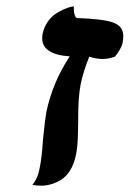

<svg xmlns="http://www.w3.org/2000/svg" viewBox="-20 -587 411 609"><path d="M106 -55.2Q112.8 -86.9 116.2 -143.1Q123.5 -213.9 127 -231.9Q147.5 -327.6 201.2 -408.2Q113.8 -414.1 113.8 -465.8Q113.8 -472.7 115.2 -480Q119.6 -501 131.3 -517.8Q143.1 -534.7 156.7 -543.5Q170.4 -552.2 183.3 -557.9Q196.3 -563.5 205.1 -565.4L213.9 -566.9Q213.9 -533.2 224.1 -529.8Q309.1 -526.9 340.1 -515.1Q371.1 -503.4 371.1 -472.2Q371.1 -461.4 368.2 -448.2Q366.7 -441.4 359.4 -428.5Q352.1 -415.5 344.2 -407.2Q323.2 -399.9 305.2 -399.9Q286.1 -399.9 263.2 -407.2Q245.1 -363.3 235.8 -319.8Q228 -278.3 228 -216.8V-204.1Q228 -198.2 227.5 -177.2Q227.1 -156.2 226.8 -147.5Q226.6 -138.7 225.1 -123.8Q223.6 -108.9 221.2 -97.2Q215.3 -66.9 202.1 -46.1Q189 -25.4 171.9 -15.6Q154.8 -5.9 140.1 -2Q125.5 2 109.9 2Q102.5 2 95.9 1.2Q89.4 0.5 85.9 0L83 -1Q101.1 -23.4 106 -55.2Z"/></svg>

Font: Linux Libertine G
Style: Semibold Italic
Weight: 600
Italic angle: -11.5°
Designer: Philipp H. Poll
Foundry: Philipp H. Poll
Version: Version 5.1.1